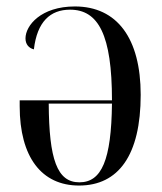

<svg xmlns="http://www.w3.org/2000/svg" viewBox="-20 -565 502 595"><path d="M225 10C347 10 416 -84 416 -271C416 -446 343 -545 212 -545C107 -545 59 -486 59 -446C59 -428 69 -416 85 -412C95 -498 136 -535 197 -535C285 -535 327 -457 327 -254H41V-236C41 -78 109 10 225 10ZM226 0C157 0 132 -71 131 -244H327C325 -69 295 0 226 0Z"/></svg>

Font: Noto Serif Display Condensed
Style: Regular
Weight: 400
Width: 3
Designer: Monotype Design Team
Foundry: Monotype Imaging Inc.
Version: Version 2.009